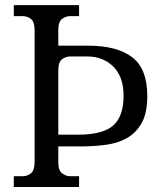

<svg xmlns="http://www.w3.org/2000/svg" viewBox="-20 -747 648 767"><path d="M295.9 -726.6V-682.6H260.7Q243.2 -682.6 228 -671.4Q212.9 -660.2 212.9 -627V-564.5H332Q447.3 -564.5 507.8 -518.6Q568.4 -472.7 568.4 -363.3Q568.4 -295.9 546.4 -256.3Q524.4 -216.8 487.8 -195.8Q451.2 -174.8 402.8 -168.5Q354.5 -162.1 300.8 -162.1H212.9V-98.6Q212.9 -66.4 228 -54.7Q243.2 -43 260.7 -43H295.9V0H35.2V-43H71.3Q88.9 -43 103.5 -54.7Q118.2 -66.4 118.2 -98.6V-627Q118.2 -660.2 103.5 -671.4Q88.9 -682.6 71.3 -682.6H35.2V-726.6ZM212.9 -209H292Q389.6 -209 431.6 -245.1Q473.6 -281.2 473.6 -364.3Q473.6 -440.4 432.6 -481Q391.6 -521.5 328.1 -521.5H260.7Q243.2 -521.5 228 -510.3Q212.9 -499 212.9 -465.8Z"/></svg>

Font: Uchen
Style: Regular
Weight: 400
Designer: Christopher J. Fynn
Foundry: Christopher J. Fynn for DDC
Version: Version 1.000 preliminary